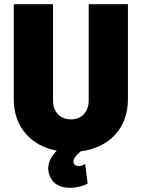

<svg xmlns="http://www.w3.org/2000/svg" viewBox="-20 -720 679 920"><path d="M405 -700V-238C405 -184 371 -148 320 -148C268 -148 234 -184 234 -238V-700H46V-243C46 -114 126 -22 252 2C225 29 211 58 211 87C211 96 212 104 215 113C230 165 273 180 316 180C350 180 384 169 400 160L388 65C378 73 366 76 357 76C343 76 332 68 332 54C332 40 344 24 367 5C504 -12 593 -107 593 -243V-700Z"/></svg>

Font: Arthouse Owned Black
Style: Regular
Weight: 900
Designer: Jeremy Tribby
Foundry: Tribby Type
Version: Version 1.000;PS 001.000;hotconv 1.0.88;makeotf.lib2.5.64775